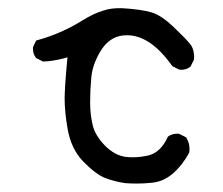

<svg xmlns="http://www.w3.org/2000/svg" viewBox="-20 -448 540 464"><path d="M136.2 -210.9Q136.2 -177.7 143.1 -138.2Q151.4 -88.4 181.2 -57.6Q211.4 -26.9 233.6 -18.1Q255.9 -9.3 282.7 -5.4Q295.9 -4.4 311.8 -4.4Q327.6 -4.4 346.2 -6.3Q375 -8.8 397.9 -28.8Q421.4 -49.3 437.5 -79.6Q438 -84 438 -87.9Q438 -103.5 429.7 -116.2L413.1 -124.5Q411.1 -125 409.2 -125Q395 -125 385.7 -117.7Q368.7 -79.6 338.4 -72.3Q318.8 -67.9 300.8 -67.9Q292.5 -67.9 284.2 -68.8Q257.3 -72.3 233.6 -96.2Q210 -120.1 203.9 -146Q197.8 -171.9 197.8 -200.9Q197.8 -230 200.7 -261.2Q203.6 -292.5 223.1 -324.7Q243.7 -358.4 276.9 -362.3Q282.2 -362.8 287.1 -362.8Q343.8 -362.8 396.5 -288.1L413.1 -279.8Q415 -279.3 419.2 -279.3Q423.3 -279.3 429.2 -281Q435.1 -282.7 440.4 -287.1L448.7 -303.7Q449.2 -306.6 449.2 -310.5Q449.2 -314.5 448.2 -320.8Q446.3 -333.5 439 -342.3Q426.3 -357.4 398.2 -384Q370.1 -410.6 346.7 -418Q321.8 -425.3 275.4 -428.2Q272 -428.2 266.4 -428.2Q260.7 -428.2 251 -427.2Q241.2 -426.3 229.5 -422.4Q205.1 -415 179.7 -398.9Q127.4 -366.2 67.4 -350.1L60.1 -335Q59.6 -333 59.6 -331.1Q59.6 -316.9 67.4 -307.6L84 -299.3Q105.5 -299.8 132.8 -306.6L143.1 -309.6Q139.2 -270 137.7 -245.1Q136.2 -220.2 136.2 -210.9Z"/></svg>

Font: Bakudai
Style: ExtraLight
Weight: 200
Version: Version 1.48